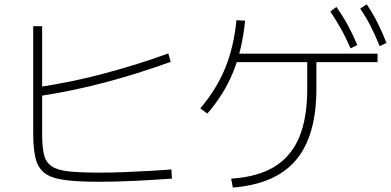

<svg xmlns="http://www.w3.org/2000/svg" viewBox="-20 -871 1803 886"><path d="M133.3 -254.4V-750H174.4V-253.3Q174.4 -194.4 182.8 -158.3Q191.1 -122.2 218.3 -103.9Q245.6 -85.6 297.8 -80Q350 -74.4 438.9 -74.4Q494.4 -74.4 553.3 -76.7Q612.2 -78.9 668.3 -82.2Q724.4 -85.6 771.1 -88.9L773.3 -46.7Q736.7 -44.4 695 -41.7Q653.3 -38.9 607.8 -36.7Q562.2 -34.4 517.8 -33.3Q473.3 -32.2 432.2 -32.2Q336.7 -32.2 276.7 -40.6Q216.7 -48.9 186.1 -72.2Q155.6 -95.6 144.4 -139.4Q133.3 -183.3 133.3 -254.4ZM158.9 -468.9Q235.6 -481.1 309.4 -496.1Q383.3 -511.1 456.1 -530.6Q528.9 -550 603.3 -572.8Q677.8 -595.6 756.7 -624.4L767.8 -585.6Q613.3 -530 466.7 -491.1Q320 -452.2 163.3 -427.8Z M1046.7 -46.7Q1170 -54.4 1247.2 -102.2Q1324.4 -150 1361.1 -238.3Q1397.8 -326.7 1397.8 -461.1V-612.2H1440V-461.1Q1440 -244.4 1346.1 -132.8Q1252.2 -21.1 1054.4 -5.6ZM904.4 -371.1Q978.9 -458.9 1018.9 -556.1Q1058.9 -653.3 1071.1 -777.8L1111.1 -775.6Q1097.8 -643.3 1056.7 -540.6Q1015.6 -437.8 936.7 -346.7ZM1057.8 -584.4V-623.3H1722.2V-584.4ZM1597.8 -647.8Q1574.4 -701.1 1551.7 -741.1Q1528.9 -781.1 1504.4 -817.8L1532.2 -838.9Q1561.1 -798.9 1584.4 -756.1Q1607.8 -713.3 1628.9 -663.3ZM1732.2 -657.8Q1710 -712.2 1688.9 -753.3Q1667.8 -794.4 1642.2 -831.1L1672.2 -851.1Q1700 -810 1721.7 -767.2Q1743.3 -724.4 1763.3 -673.3Z"/></svg>

Font: Paperlogy 2 ExtraLight
Style: Regular
Weight: 250
Designer: redesigned by Lee Juim, glyphs from Gmarket Sans & Montserrat
Foundry: PT&
Version: Version 1.001